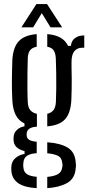

<svg xmlns="http://www.w3.org/2000/svg" viewBox="-20 -778 446 965"><path d="M164.5 167.5Q105 164.5 73.5 143.8Q42 123 37.5 85Q37 79 36.8 72.8Q36.5 66.5 37 60Q38.5 32.5 57.8 16.2Q77 0 103.5 -4.5V-18.5Q51.5 -31.5 48.5 -70.5Q47.5 -77.5 48 -81Q48.5 -84.5 48.5 -90Q49.5 -110.5 65.2 -125.2Q81 -140 103 -143V-157.5Q73.5 -171.5 59 -200Q44.5 -228.5 42 -273.5Q40.5 -304 40 -327.8Q39.5 -351.5 39.8 -373.2Q40 -395 40.5 -419.8Q41 -444.5 42 -476Q45.5 -539.5 74 -570.5Q102.5 -601.5 164.5 -606.5V-543Q141 -539 130.5 -524.5Q120 -510 119.5 -482.5Q118.5 -451.5 118 -412.5Q117.5 -373.5 117.8 -335Q118 -296.5 119.5 -266Q120.5 -238.5 132.2 -224.5Q144 -210.5 165.5 -206V-141.5Q138 -139.5 126 -130Q114 -120.5 114 -104.5Q114 -103.5 114 -102Q114 -100.5 114 -99Q114 -84 125.5 -76Q137 -68 164.5 -65.5V-8Q135 -6.5 117 4.2Q99 15 97.5 41Q96.5 46 96.5 51.8Q96.5 57.5 97.5 63.5Q99.5 88 117 98.2Q134.5 108.5 164.5 110.5ZM217.5 167.5V111Q249.5 108.5 269.8 98Q290 87.5 293 61.5Q294.5 56 294.2 50.2Q294 44.5 292.5 38.5Q289.5 13 269.2 4Q249 -5 217.5 -7.5V-63Q285 -58 321 -35.5Q357 -13 360.5 37.5Q361.5 43 361.8 51Q362 59 360.5 67Q357 120 317 142Q277 164 217.5 167.5ZM217.5 -143V-206Q238 -211 248.8 -224.5Q259.5 -238 261 -266Q262.5 -297.5 262.8 -335.2Q263 -373 262.5 -411.8Q262 -450.5 260.5 -485Q259 -511.5 249.5 -525.2Q240 -539 217.5 -543V-606.5Q297.5 -600.5 322 -547.5H336.5Q338.5 -572.5 356.5 -586.2Q374.5 -600 403.5 -600V-538H393Q368 -538 353.8 -520.8Q339.5 -503.5 339.5 -466.5V-441Q340.5 -408 340.5 -382.2Q340.5 -356.5 340.2 -331.2Q340 -306 338.5 -273.5Q335 -210 307.2 -179Q279.5 -148 217.5 -143ZM87.5 -640.5 163 -757.5H216.5L292.5 -640.5H234L190 -712L146.5 -640.5Z"/></svg>

Font: Big Shoulders Stencil Text Thin
Style: Regular
Weight: 400
Version: Version 2.001